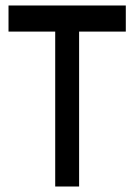

<svg xmlns="http://www.w3.org/2000/svg" viewBox="-20 -679 488 699"><path d="M438 -659V-564H268V0H181V-564H11V-659Z"/></svg>

Font: uhindi85
Style: Book
Weight: 400
Designer: Jelle Bosma - Monotype Design Team
Foundry: Monotype Imaging Inc.
Version: Version 2.003